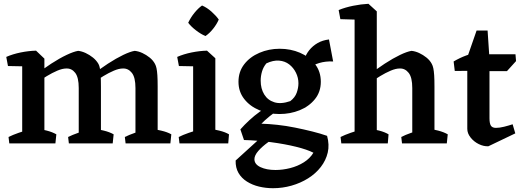

<svg xmlns="http://www.w3.org/2000/svg" viewBox="-20 -756 2760 1012"><path d="M97 0V-447L170 -489L214 -447V0ZM395 0V-292Q395 -348 376.5 -372Q358 -396 330 -395Q309 -395 282 -383.5Q255 -372 227 -355Q199 -338 175 -320L161 -356Q206 -392 250 -420.5Q294 -449 331 -466.5Q368 -484 392 -488Q411 -486 431.5 -476.5Q452 -467 470 -452.5Q488 -438 499 -419Q504 -410 506.5 -396Q509 -382 510.5 -359Q512 -336 512 -299V0ZM694 0V-292Q694 -348 675 -372Q656 -396 628 -395Q607 -395 580 -383.5Q553 -372 525 -355Q497 -338 473 -320L460 -356Q505 -392 549 -420.5Q593 -449 629.5 -466.5Q666 -484 690 -488Q710 -486 730.5 -476.5Q751 -467 769 -452.5Q787 -438 797 -419Q802 -410 805 -396Q808 -382 809.5 -359Q811 -336 811 -299V0ZM22 -408 13 -456Q47 -471 89 -479.5Q131 -488 170 -489L178 -449L123 -406ZM29 0 25 -34Q47 -45 78.5 -56Q110 -67 132 -72L119 0ZM162 0 171 -79Q198 -75 227 -67.5Q256 -60 277 -48L272 0ZM343 0 339 -34Q361 -45 392.5 -56Q424 -67 446 -72L433 0ZM460 0 469 -79Q497 -75 527.5 -67.5Q558 -60 579 -48L574 0ZM642 0 638 -34Q660 -45 691.5 -56Q723 -67 745 -72L732 0ZM760 0 769 -79Q797 -75 829.5 -67.5Q862 -60 883 -48L878 0Z M998 0V-447L1071 -489L1115 -449V0ZM926 0 922 -34Q944 -45 975.5 -56Q1007 -67 1029 -72L1016 0ZM1068 0 1077 -79Q1105 -75 1136 -67.5Q1167 -60 1187 -48L1183 0ZM923 -408 914 -456Q948 -471 990 -479.5Q1032 -488 1071 -489L1079 -449L1024 -406ZM1063 -566Q1039 -576 1013 -596Q987 -616 972 -636Q985 -664 1005 -688.5Q1025 -713 1045 -727Q1071 -716 1095 -694.5Q1119 -673 1133 -653Q1123 -629 1103.5 -604.5Q1084 -580 1063 -566Z M1419 236Q1381 236 1345.5 227.5Q1310 219 1281.5 201Q1253 183 1237 155.5Q1221 128 1222 90L1376 -50H1463Q1426 -30 1394 -7Q1362 16 1341.5 39.5Q1321 63 1321 83Q1321 110 1353 125Q1385 140 1432 140Q1470 140 1509.5 130Q1549 120 1581.5 99.5Q1614 79 1632 49Q1599 32 1540 17.5Q1481 3 1409.5 -6.5Q1338 -16 1266 -18L1247 -74Q1268 -98 1294.5 -122.5Q1321 -147 1349 -167Q1377 -187 1402 -199L1455 -182Q1428 -165 1401.5 -143.5Q1375 -122 1358 -104Q1396 -103 1442 -98Q1488 -93 1535 -83.5Q1582 -74 1626 -63Q1670 -52 1704 -40Q1717 7 1707.5 48Q1698 89 1671 124Q1644 159 1604 184Q1564 209 1516.5 222.5Q1469 236 1419 236ZM1453 -155Q1395 -155 1346 -175.5Q1297 -196 1267 -234.5Q1237 -273 1237 -325Q1237 -378 1267 -417Q1297 -456 1347 -477.5Q1397 -499 1454 -499Q1512 -499 1561 -478Q1610 -457 1640.5 -418Q1671 -379 1671 -325Q1671 -272 1640 -233.5Q1609 -195 1559.5 -175Q1510 -155 1453 -155ZM1510 -223Q1535 -242 1544 -267.5Q1553 -293 1553 -317Q1553 -346 1540 -372.5Q1527 -399 1504.5 -416.5Q1482 -434 1451 -436.5Q1420 -439 1384 -422Q1368 -403 1361 -379Q1354 -355 1354 -331Q1354 -289 1372.5 -258.5Q1391 -228 1426 -217Q1461 -206 1510 -223ZM1576 -378Q1574 -411 1583 -440Q1592 -469 1610 -491.5Q1628 -514 1654 -529Q1680 -544 1714 -548L1736 -432Q1657 -436 1599 -391Z M1849 0V-693L1922 -736L1966 -696V0ZM2153 0V-292Q2153 -348 2134 -372Q2115 -396 2087 -395Q2066 -395 2039 -383.5Q2012 -372 1984 -355Q1956 -338 1932 -320L1919 -356Q1964 -392 2008 -420.5Q2052 -449 2088.5 -466.5Q2125 -484 2149 -488Q2169 -486 2189.5 -476.5Q2210 -467 2228 -452.5Q2246 -438 2256 -419Q2261 -410 2264 -396Q2267 -382 2268.5 -359Q2270 -336 2270 -299V0ZM1774 -655 1765 -703Q1799 -717 1841 -725.5Q1883 -734 1922 -736L1930 -695L1875 -652ZM1779 0 1775 -34Q1797 -45 1828.5 -56Q1860 -67 1882 -72L1869 0ZM1913 0 1922 -79Q1950 -75 1979 -67.5Q2008 -60 2028 -48L2024 0ZM2099 0 2095 -34Q2116 -45 2147.5 -56Q2179 -67 2201 -72L2189 0ZM2224 0 2233 -79Q2261 -75 2290 -67.5Q2319 -60 2340 -48L2335 0Z M2554 15Q2529 16 2503.5 3.5Q2478 -9 2460.5 -31Q2443 -53 2443 -77V-454L2492 -595H2550L2560 -446V-133Q2560 -105 2567.5 -93.5Q2575 -82 2594 -82Q2613 -82 2637 -88Q2661 -94 2682 -101L2696 -53ZM2377 -382 2371 -432Q2403 -451 2437 -463.5Q2471 -476 2505 -487L2530 -440L2496 -383ZM2495 -381V-470H2697L2700 -434L2652 -381Z"/></svg>

Font: Eczar Medium
Style: Regular
Weight: 500
Designer: Vaibhav Singh
Foundry: Rosetta Type Foundry
Version: Version 2.000